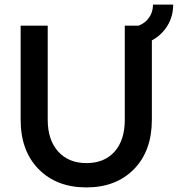

<svg xmlns="http://www.w3.org/2000/svg" viewBox="-20 -812 775 837"><path d="M735 -792Q735 -741 710 -700Q685 -659 642 -636V-290Q642 -154 564 -74.5Q486 5 356.5 5Q227 5 148.5 -74.5Q70 -154 70 -290V-700H188V-290Q188 -202 233.5 -151.5Q279 -101 357 -101Q435 -101 479.5 -151Q524 -201 524 -290V-700H584Q613 -711 630 -735.5Q647 -760 647 -792Z"/></svg>

Font: Steamflix Grotesk
Style: Regular
Weight: 400
Designer: Julieta Ulanovsky
Foundry: Julieta Ulanovsky
Version: Version 4.000;PS 004.000;hotconv 1.0.88;makeotf.lib2.5.64775